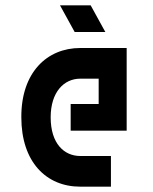

<svg xmlns="http://www.w3.org/2000/svg" viewBox="-20 -700 575 720"><path d="M60 -260C60 -93 153 0 281 0H396V-115H281C221 -115 170 -161 170 -260C170 -355 220 -405 281 -405H350V-310H245V-210H455V-520H281C156 -520 59 -428 60 -260ZM205 -680 260 -580H375L320 -680Z"/></svg>

Font: Grotesk 03
Style: Bold
Weight: 500
Designer: Frank Adebiaye, contributions by Jérémy Landes, Ariel Martín Pérez
Foundry: Velvetyne Type Foundry
Version: Version 3.000;Glyphs 3.1.2 (3150)